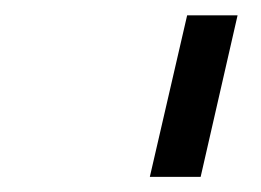

<svg xmlns="http://www.w3.org/2000/svg" viewBox="-20 -724 339 249"><path d="M174.3 -494.6 222.7 -704.1H288.1L240.2 -494.6Z"/></svg>

Font: Acari Sans
Style: Italic
Weight: 400
Italic angle: -13°
Designer: Alfredo Marco Pradil and Stefan Peev
Foundry: Hanken Design Co.
Version: Version 1.045;January 11, 2019;FontCreator 11.5.0.2425 64-bi